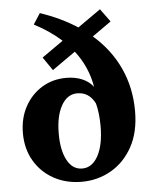

<svg xmlns="http://www.w3.org/2000/svg" viewBox="-55 -818 709 875"><g transform="rotate(-5 300.0 -381.0)"><path d="M284 10.5Q213 10.5 156.8 -20.2Q100.5 -51 68 -106Q35.5 -161 35.5 -233Q35.5 -301 64 -353.8Q92.5 -406.5 141.8 -437Q191 -467.5 254 -467.5Q295 -467.5 327 -453.8Q359 -440 377 -415.5Q362 -507.5 303.5 -583L197 -508L155 -569L252.5 -637.5Q200 -685 128 -722.5L160 -772Q255 -740 329.5 -691.5L434.5 -765.5L478 -706L391.5 -645Q471 -576 512.2 -486Q553.5 -396 553.5 -290Q553.5 -194 516.8 -127Q480 -60 418.8 -24.8Q357.5 10.5 284 10.5ZM291 -49.5Q337 -49.5 364 -99.5Q391 -149.5 391 -235.5Q391 -263.5 388 -290.5Q385 -317.5 379 -339.5Q352 -393 298 -393Q252 -393 225 -345Q198 -297 198 -216.5Q198 -139.5 222.8 -94.5Q247.5 -49.5 291 -49.5Z"/></g></svg>

Font: Libre Caslon Text
Style: Bold
Weight: 700
Designer: Pablo Impallari, Rodrigo Fuenzalida, Katja Schimmel
Foundry: Pablo Impallari, Rodrigo Fuenzalida
Version: Version 2.000